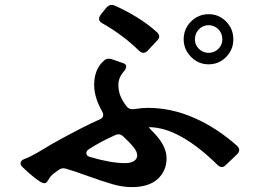

<svg xmlns="http://www.w3.org/2000/svg" viewBox="-20 -775 1040 785"><path d="M566 -559Q559 -559 549 -567Q483 -632 398 -680Q385 -687 385 -698Q385 -705 391 -714L416 -745Q426 -755 436 -755Q442 -755 449 -752Q493 -733 539.5 -704.5Q586 -676 622 -643Q631 -634 631 -626Q631 -620 626 -613Q587 -571 583 -567Q575 -559 566 -559ZM731 -614Q731 -657 761 -687Q791 -717 833 -717Q875 -717 904.5 -687Q934 -657 934 -614Q934 -572 904.5 -542Q875 -512 833 -512Q791 -512 761 -542.5Q731 -573 731 -614ZM777 -614Q777 -591 793.5 -575Q810 -559 833 -559Q856 -559 872.5 -575Q889 -591 889 -614Q889 -639 872.5 -655.5Q856 -672 833 -672Q810 -672 793.5 -655.5Q777 -639 777 -614ZM949 -179Q958 -170 958 -162Q958 -153 950 -145L903 -100Q895 -92 887 -92Q878 -92 869 -101Q712 -255 589 -255Q586 -255 614 -227Q661 -176 661 -128Q661 -76 624.5 -43Q588 -10 519 -10Q482 -10 441.5 -21.5Q401 -33 337 -56Q288 -74 251 -85Q243 -87 239 -87Q229 -87 218 -79L199 -65Q186 -55 178 -40Q173 -32 169 -28.5Q165 -25 159 -26Q149 -27 122.5 -47.5Q96 -68 72 -92Q64 -99 64 -107Q64 -119 80 -125Q106 -135 134 -151.5Q162 -168 167 -171L190 -185Q319 -257 388 -287Q402 -293 402 -305Q402 -312 398 -319Q365 -376 365 -428Q365 -492 405 -527Q413 -535 425 -535Q429 -535 437 -533L483 -517Q496 -513 496 -503Q496 -495 488 -485Q464 -458 464 -429Q464 -404 472 -383.5Q480 -363 497 -341Q508 -326 529 -329Q561 -334 584 -334Q681 -334 774 -293Q867 -252 949 -179ZM484 -217Q475 -226 464 -226Q458 -226 452 -223Q395 -198 345 -166Q333 -159 333 -149Q333 -137 349 -133Q434 -108 491 -108Q514 -108 527.5 -116.5Q541 -125 541 -140Q541 -155 525.5 -174Q510 -193 484 -217Z"/></svg>

Font: Shippori Gochic B2 Bold
Style: Regular
Weight: 700
Designer: FONTDASU
Foundry: FONTDASU / Google Inc. / but / Adobe
Version: Version 1.130